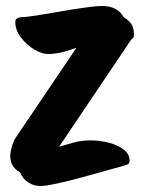

<svg xmlns="http://www.w3.org/2000/svg" viewBox="-20 -600 477 640"><path d="M114 20Q93 20 74 8Q55 -4 47 -26Q9 -45 15 -92Q17 -103 21.5 -117.5Q26 -132 33 -142L235 -441Q181 -420 140 -420Q119 -420 93.5 -435.5Q68 -451 49.5 -475.5Q31 -500 31 -527Q31 -536 38.5 -539.5Q46 -543 53 -543Q67 -543 102.5 -548.5Q138 -554 180.5 -561.5Q223 -569 261.5 -574.5Q300 -580 320 -580Q372 -580 392 -543Q415 -529 421.5 -513Q428 -497 426 -478Q425 -474 421 -471Q417 -468 414 -463L177 -111Q200 -118 226 -125Q252 -132 282 -132Q314 -132 344 -124Q374 -116 393 -101Q412 -86 412 -65Q412 -55 405 -52Q398 -49 391 -47Q379 -44 352.5 -36.5Q326 -29 292 -19.5Q258 -10 223.5 -1Q189 8 159.5 14Q130 20 114 20Z"/></svg>

Font: Protest Riot
Style: Regular
Weight: 400
Designer: Octavio Pardo
Foundry: Ashler Design
Version: Version 2.005; ttfautohint (v1.8.4.7-5d5b)